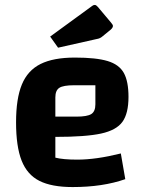

<svg xmlns="http://www.w3.org/2000/svg" viewBox="-20 -745 595 777"><path d="M469 -124 487 -20Q396 12 274 12Q189 12 139.5 -13Q90 -38 67.5 -95Q45 -152 45 -250Q45 -346 68.5 -403Q92 -460 144 -486Q196 -512 283 -512Q369 -512 415.5 -498Q462 -484 481 -450Q500 -416 500 -353Q500 -286 475.5 -252Q451 -218 389 -204.5Q327 -191 204 -191V-107Q235 -99 293 -99Q369 -99 469 -124ZM204 -351V-273H289Q333 -273 349.5 -283.5Q366 -294 366 -323V-400H280Q236 -400 220 -389.5Q204 -379 204 -351ZM183 -597 353 -721Q358 -725 363 -725Q367 -725 369.5 -723Q372 -721 376 -717L429 -654Q437 -645 437 -640Q437 -633 428 -625L395 -598Q385 -589 371 -587L215 -552Z"/></svg>

Font: Changa SemiBold
Style: Regular
Weight: 600
Designer: Eduardo Rodriguez Tunni
Foundry: Eduardo Rodriguez Tunni
Version: Version 2.002; ttfautohint (v1.5) -l 8 -r 50 -G 150 -x 14 -H